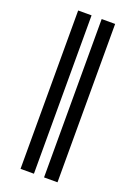

<svg xmlns="http://www.w3.org/2000/svg" viewBox="-174 -795 749 1072"><g transform="rotate(20 200.0 -258.5)"><path d="M234.9 -729H314.9V211.9H234.9ZM95.2 -729H174.8V211.9H95.2Z"/></g></svg>

Font: Miedinger*
Style: Bold
Weight: 700
Version: Version 001.000